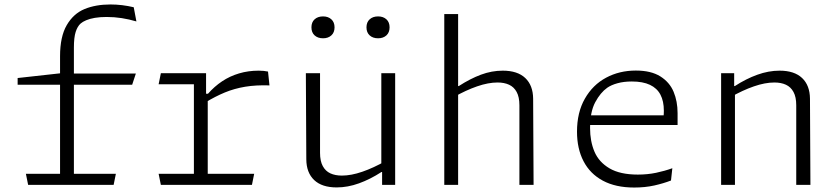

<svg xmlns="http://www.w3.org/2000/svg" viewBox="-20 -828 3760 860"><path d="M457.5 -752Q427.5 -752 404.5 -748Q381.5 -744 365.8 -737.2Q350 -730.5 341 -722.5Q327 -710 319 -685.2Q311 -660.5 311 -615V0H249V-576Q249 -664 279 -715.5Q309 -767 358.8 -787.5Q408.5 -808 475 -808Q501 -808 527.5 -804.8Q554 -801.5 579 -795.5L591 -732Q559 -741.5 525.5 -746.8Q492 -752 457.5 -752ZM96 -49.5H499L489 0H106ZM588.5 -498.5 572 -448.5H59V-478.5L280 -503L294.5 -498.5Z M903 -395.5 910.5 -388.5V0H848.5V-500H903ZM690.5 -49.5H1118.5L1108.5 0H700.5ZM700.5 -500H881V-450.5H690.5ZM896 -367 884.5 -408H911.5Q940 -440.5 974.8 -463.8Q1009.5 -487 1050.8 -499.2Q1092 -511.5 1138.5 -511.5Q1162 -511.5 1180.5 -507.5L1187 -445.5Q1126.5 -447.5 1078.2 -439.5Q1030 -431.5 987.5 -414Q945 -396.5 896 -367Z M1688 -500H1750V0H1691.5V-62L1688 -69ZM1413.5 -500V-143.5Q1413.5 -106.5 1425.8 -84Q1438 -61.5 1459.8 -51.5Q1481.5 -41.5 1511.5 -41.5Q1553 -41.5 1603 -58.8Q1653 -76 1708.5 -107.5V-57.5H1688.5Q1638.5 -25 1588 -6.8Q1537.5 11.5 1488 11.5Q1422 11.5 1387.2 -21.5Q1352.5 -54.5 1352 -114L1350 -500ZM1375 -705.5Q1375 -728.5 1389.2 -741.5Q1403.5 -754.5 1427 -754.5Q1450 -754.5 1464.2 -741.5Q1478.5 -728.5 1478.5 -705.5Q1478.5 -682.5 1464.2 -669.5Q1450 -656.5 1427 -656.5Q1403.5 -656.5 1389.2 -669.5Q1375 -682.5 1375 -705.5ZM1621.5 -705.5Q1621.5 -728.5 1635.8 -741.5Q1650 -754.5 1673.5 -754.5Q1696.5 -754.5 1710.8 -741.5Q1725 -728.5 1725 -705.5Q1725 -682.5 1710.8 -669.5Q1696.5 -656.5 1673.5 -656.5Q1650 -656.5 1635.8 -669.5Q1621.5 -682.5 1621.5 -705.5Z M2032 0H1970V-765H2032V-438V-431ZM2306.5 0V-356.5Q2306.5 -393.5 2294.2 -416Q2282 -438.5 2260.2 -448.5Q2238.5 -458.5 2208.5 -458.5Q2167 -458.5 2117 -441.2Q2067 -424 2011.5 -392.5V-442.5H2035Q2086 -475.5 2134.2 -493.5Q2182.5 -511.5 2232 -511.5Q2298 -511.5 2332.8 -478.5Q2367.5 -445.5 2368 -386L2370 0Z M2623 -254.5Q2623 -195 2642.8 -148.5Q2662.5 -102 2710 -74Q2757.5 -46 2837 -46Q2880 -46 2918.5 -54Q2957 -62 2991.5 -74.5L2985.5 -19.5Q2952 -6.5 2910.8 2.8Q2869.5 12 2820.5 12Q2737.5 12 2680.2 -18.8Q2623 -49.5 2593.8 -105.8Q2564.5 -162 2564.5 -238.5Q2564.5 -324.5 2599.8 -386.2Q2635 -448 2694.8 -480Q2754.5 -512 2828 -512Q2896 -512 2937.8 -485.8Q2979.5 -459.5 2997.2 -416.8Q3015 -374 3015 -321.5V-268H2616.5V-311.5H2969L2949 -282.5Q2951 -294 2952.2 -306Q2953.5 -318 2953.5 -332Q2953.5 -375 2938.2 -404Q2923 -433 2891.2 -448Q2859.5 -463 2810 -463Q2774 -463 2746 -455.2Q2718 -447.5 2700 -435Q2669.5 -413.5 2646.2 -370.2Q2623 -327 2623 -254.5Z M3272 0H3210V-500H3268.5V-438L3272 -431ZM3546.5 0V-356.5Q3546.5 -393.5 3534.2 -416Q3522 -438.5 3500.2 -448.5Q3478.5 -458.5 3448.5 -458.5Q3407 -458.5 3357 -441.2Q3307 -424 3251.5 -392.5V-442.5H3271.5Q3321.5 -475 3372 -493.2Q3422.5 -511.5 3472 -511.5Q3538 -511.5 3572.8 -478.5Q3607.5 -445.5 3608 -386L3610 0Z"/></svg>

Font: Monaspace Argon Var ExtraLight
Style: Regular
Weight: 200
Designer: Riley Cran and the Lettermatic Team
Version: Version 1.200 (Monaspace Argon Var)